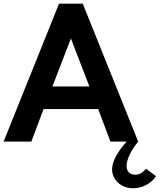

<svg xmlns="http://www.w3.org/2000/svg" viewBox="-40 -770 869 1044"><path d="M-20.5 0 280.9 -750H410L711.4 0H560.5L494.1 -176.8H196.8L130.5 0ZM245 -300H445.9L345.5 -560.9ZM683.6 253.6Q659.1 253.6 638.2 245.7Q617.3 237.7 602 223.6Q586.8 209.5 578.2 191.1Q569.5 172.7 569.5 151.4Q569.5 120 589.8 81.4Q610 42.7 648.6 0H711.4Q696.8 17.3 685.2 35Q673.6 52.7 665.5 70Q657.3 87.3 652.7 103.2Q648.2 119.1 648.2 132.3Q648.2 152.7 660 166.4Q671.8 180 695.5 180Q728.6 180 753.6 147.3L808.6 188.2Q787.7 218.6 754.1 236.1Q720.5 253.6 683.6 253.6Z"/></svg>

Font: Spartan
Style: Bold
Weight: 700
Designer: Matt Bailey, Mirko Velimirovic
Foundry: Matt Bailey
Version: Version 1.005